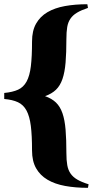

<svg xmlns="http://www.w3.org/2000/svg" viewBox="-30 -799 447 917"><path d="M390.1 -761.2Q357.9 -750.5 337.9 -738.5Q317.9 -726.6 306.4 -709.7Q294.9 -692.9 291 -669.7Q287.1 -646.5 287.1 -612.8Q287.1 -546.9 283.2 -500.2Q279.3 -453.6 268.3 -421.6Q257.3 -389.6 237.3 -370.4Q217.3 -351.1 185.1 -339.8Q217.3 -328.6 237.3 -309.3Q257.3 -290 268.3 -258.3Q279.3 -226.6 283.2 -179.7Q287.1 -132.8 287.1 -66.9Q287.1 -33.7 291.3 -10.3Q295.4 13.2 307.1 30Q318.8 46.9 339.4 58.8Q359.9 70.8 393.1 81.1L390.1 98.1Q330.6 98.1 281.2 89.1Q231.9 80.1 196.8 59.3Q161.6 38.6 142.3 4.4Q123 -29.8 123 -80.1Q123 -151.9 117.2 -198Q111.3 -244.1 96.4 -271.5Q81.5 -298.8 55.7 -310.8Q29.8 -322.8 -9.8 -326.2V-355Q30.3 -358.9 56.2 -370.6Q82 -382.3 96.9 -409.4Q111.8 -436.5 117.4 -482.7Q123 -528.8 123 -601.1Q123 -651.9 142.3 -686Q161.6 -720.2 196.5 -740.7Q231.4 -761.2 280 -770Q328.6 -778.8 387.2 -778.8Z"/></svg>

Font: Purple Purse
Style: Regular
Weight: 400
Designer: Astigmatic (AOETI)
Foundry: Astigmatic (AOETI)
Version: Version 1.000